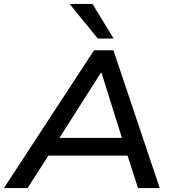

<svg xmlns="http://www.w3.org/2000/svg" viewBox="-39 -962 895 982"><path d="M-19 0 442 -705H541L778 0H667L603 -198L648 -166H170L229 -198L102 0ZM477 -590 250 -233 223 -257H624L592 -233L480 -590ZM461 -765 317 -942H434L542 -765Z"/></svg>

Font: Nunito Sans 10pt SemiExpanded SemiBold
Style: Italic
Weight: 600
Width: 6
Italic angle: -9°
Designer: Vernon Adams
Foundry: Vernon Adams
Version: Version 3.101;gftools[0.9.27]